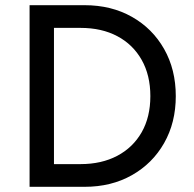

<svg xmlns="http://www.w3.org/2000/svg" viewBox="-20 -720 748 740"><path d="M94 0V-700H306Q409 -700 488.2 -655.2Q567.5 -610.5 612.5 -531.2Q657.5 -452 657.5 -349.5Q657.5 -247.5 612.5 -168.5Q567.5 -89.5 488.2 -44.8Q409 0 306 0ZM188 -87.5H290.5Q371.5 -87.5 432 -119.5Q492.5 -151.5 526 -210.2Q559.5 -269 559.5 -349.5Q559.5 -430 526 -489.2Q492.5 -548.5 432.2 -580.5Q372 -612.5 290.5 -612.5H188Z"/></svg>

Font: Geologica Light
Style: Regular
Weight: 300
Designer: Sindre Bremnes, Frode Helland
Foundry: Monokrom Skriftforlag AS
Version: Version 1.010; ttfautohint (v1.8.4.7-5d5b);gftools[0.9.28]